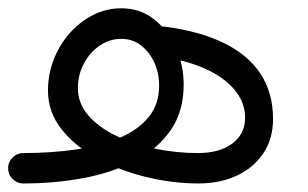

<svg xmlns="http://www.w3.org/2000/svg" viewBox="-56 -426 740 461"><path d="M-36.5 -22Q-36.5 -7 -25.7 3.8Q-15 14.5 0 14.5Q76.5 14.5 145.9 1.3Q215.3 -11.9 269.1 -40.3Q322.9 -68.6 353.9 -113.6Q385 -158.6 385 -222.3Q385 -270 366.1 -311.8Q347.2 -353.6 313.7 -379.9Q280.2 -406.1 235.4 -406.1Q199.6 -406.1 167.8 -390.2Q136.1 -374.2 111.6 -346.6Q87.2 -319.1 73.2 -283.5Q59.2 -247.9 59.2 -208.5Q59.2 -156.6 92 -115.4Q124.8 -74.2 178.4 -45.2Q232.1 -16.2 295.5 -0.9Q358.9 14.5 420.3 14.5Q473.2 14.5 513.6 -4.8Q554.1 -24 576.8 -58.8Q599.6 -93.5 599.6 -139.8Q599.6 -203.2 569.5 -248.8Q539.5 -294.5 481.2 -322.9Q422.9 -351.3 338.4 -362.2Q323.4 -364.1 311.2 -355.9Q299.1 -347.7 296 -332.3Q293 -317.4 302 -304.8Q311 -292.2 327.7 -289.9Q390.9 -281.7 436.8 -260.9Q482.7 -240.1 507.6 -209.9Q532.5 -179.7 532.5 -143.3Q532.5 -104.9 502.2 -81.7Q472 -58.5 419.2 -58.5Q366.8 -58.5 315.6 -69.2Q264.5 -79.9 222.7 -100Q181 -120.1 156 -149Q131 -178 131 -214.4Q131 -246.1 145.2 -273Q159.4 -300 183.1 -316.3Q206.8 -332.7 235.2 -332.7Q262.4 -332.7 282.9 -316.7Q303.3 -300.8 314.7 -275.4Q326.1 -250 326.1 -220.8Q326.1 -175.7 300.7 -144.6Q275.2 -113.5 230.1 -94.5Q185 -75.4 126.1 -67Q67.1 -58.5 0 -58.5Q-15 -58.5 -25.7 -47.9Q-36.5 -37.4 -36.5 -22Z"/></svg>

Font: Mikhak VF
Style: Regular
Weight: 100
Designer: Amin Abedi
Version: Version 3.001